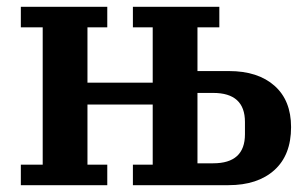

<svg xmlns="http://www.w3.org/2000/svg" viewBox="-20 -542 900 562"><path d="M41 -60H105V-462H41V-522H294V-462H236V-300H427V-462H369V-522H622V-462H558V-334H650Q735 -334 783.5 -291Q832 -248 832 -170Q832 -88 783 -44Q734 0 649 0H369V-60H427V-236H236V-60H294V0H41ZM604 -64Q697 -64 697 -149V-185Q697 -270 604 -270H558V-64Z"/></svg>

Font: IBM Plex Serif SemiBold
Style: Regular
Weight: 600
Designer: Mike Abbink, Paul van der Laan, Pieter van Rosmalen
Foundry: Bold Monday
Version: Version 2.5